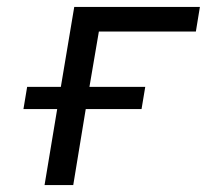

<svg xmlns="http://www.w3.org/2000/svg" viewBox="-20 -536 640 556"><path d="M109 0H192.1L228.3 -220.2H389.9L400.6 -284.4H239L266.3 -444.6H547.2L558.9 -516H195L156.2 -284.4H58.6L47.9 -220.2H145.6Z"/></svg>

Font: Margiela Mono Italic Text It
Style: Regular
Weight: 400
Designer: Mike Abbink, Paul van der Laan, Pieter van Rosmalen
Foundry: Bold Monday
Version: Version 2.003 2021